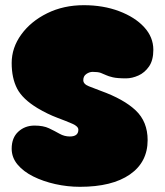

<svg xmlns="http://www.w3.org/2000/svg" viewBox="-20 -719 636 740"><path d="M288 1Q240 1 193 -9.5Q146 -20 108 -39Q70 -58 47.5 -85Q25 -112 25 -146Q25 -188 50.5 -211.5Q76 -235 113 -235Q147 -235 169 -224.5Q191 -214 209.5 -203.5Q228 -193 249 -193Q282 -193 282 -219Q282 -232 259 -242Q236 -252 200 -265.5Q164 -279 125 -302Q67 -337 46 -377.5Q25 -418 25 -476Q25 -535 62 -586Q99 -637 162 -668Q225 -699 303 -699Q378 -699 439 -676Q500 -653 535.5 -614.5Q571 -576 571 -527Q571 -487 554.5 -463Q538 -439 513.5 -428Q489 -417 466 -417Q432 -417 415 -421Q398 -425 388.5 -429.5Q379 -434 368.5 -438Q358 -442 337 -442Q325 -442 313 -434Q301 -426 301 -410Q301 -395 322.5 -386.5Q344 -378 368 -369Q457 -337 503 -293.5Q549 -250 549 -179Q549 -94 480.5 -46.5Q412 1 288 1Z"/></svg>

Font: Cherry Bomb One
Style: Regular
Weight: 400
Designer: satsuyako
Foundry: satsuyako
Version: Version 4.100; ttfautohint (v1.8.3)